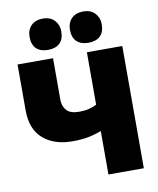

<svg xmlns="http://www.w3.org/2000/svg" viewBox="-100 -1025 906 1103"><g transform="rotate(-10 353.0 -474.0)"><path d="M442 0V-253.5Q404.5 -239 364.8 -231.2Q325 -223.5 272 -223.5Q165.5 -223.5 101.5 -279.5Q37.5 -335.5 37.5 -444V-713H244.5V-471Q244.5 -434 265.8 -409Q287 -384 342 -384Q372 -384 396.8 -390.2Q421.5 -396.5 442 -407V-713H648.5V0ZM461 -765Q417.5 -765 393 -788Q368.5 -811 368.5 -857.5Q368.5 -897.5 393.2 -922.5Q418 -947.5 462 -947.5Q505 -947.5 529.5 -921.5Q554 -895.5 554 -857.5Q554 -811 529.5 -788Q505 -765 461 -765ZM225 -765Q181.5 -765 157.2 -788Q133 -811 133 -857.5Q133 -897.5 157.5 -922.5Q182 -947.5 226 -947.5Q269 -947.5 293.5 -921.5Q318 -895.5 318 -857.5Q318 -811 293.5 -788Q269 -765 225 -765Z"/></g></svg>

Font: Heraclito ExtraBold
Style: Regular
Weight: 800
Designer: Kostas Bartsokas (font) & Cristiano Sobral (main changes)
Foundry: Kostas Bartsokas (font) & Cristiano Sobral (main changes)
Version: Version 1.00;July 8, 2020;FontCreator 13.0.0.2655 64-bit